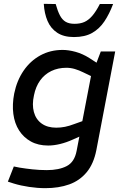

<svg xmlns="http://www.w3.org/2000/svg" viewBox="-20 -771 648 1000"><path d="M216 209Q175 209 131.5 202.5Q88 196 52 185L21 175L52 96L82 102Q112 107 149 111Q186 115 224 115Q287 115 327.5 94Q368 73 379 15L460 -406L475 -424L505 -503H580L482 10Q468 82 431.5 126Q395 170 340.5 189.5Q286 209 216 209ZM231 -13Q179 -13 141 -34Q103 -55 79.5 -91.5Q56 -128 49.5 -177.5Q43 -227 54 -284Q68 -352 103 -403Q138 -454 190 -482.5Q242 -511 306 -511Q337 -511 373.5 -501Q410 -491 445 -469L493 -438L460 -372L414 -394Q392 -405 370 -411.5Q348 -418 326 -418Q282 -418 247 -401Q212 -384 189 -352Q166 -320 157 -275Q146 -226 156.5 -187.5Q167 -149 197 -127.5Q227 -106 273 -106Q296 -106 318.5 -110.5Q341 -115 367 -125L409 -140L424 -73L359 -44Q326 -29 293 -21Q260 -13 231 -13ZM365 -578Q312 -578 278 -600.5Q244 -623 227.5 -662Q211 -701 208 -751L270 -750Q280 -714 292 -691Q304 -668 322 -657.5Q340 -647 368 -647Q398 -647 419.5 -656.5Q441 -666 460.5 -688.5Q480 -711 500 -750H569Q550 -699 524 -660Q498 -621 460 -599.5Q422 -578 365 -578Z"/></svg>

Font: REM
Style: Italic
Weight: 400
Italic angle: -11°
Designer: Octavio Pardo
Foundry: Ashler Design
Version: Version 1.005;gftools[0.9.28]